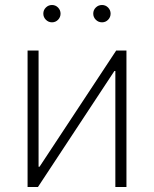

<svg xmlns="http://www.w3.org/2000/svg" viewBox="-20 -748 616 768"><path d="M485.8 0H441.4V-463.9H437.5L131.8 0H90.3V-545.9H134.3V-81.1H138.2L444.8 -545.9H485.8ZM388.2 -658.7Q373.5 -658.7 363.3 -668.9Q353 -679.2 353 -693.4Q353 -708 363.3 -718Q373.5 -728 388.2 -728Q402.3 -728 412.4 -717.8Q422.4 -707.5 422.4 -693.4Q422.4 -679.2 412.4 -668.9Q402.3 -658.7 388.2 -658.7ZM188 -658.7Q173.8 -658.7 163.6 -668.9Q153.3 -679.2 153.3 -693.4Q153.3 -708 163.6 -718Q173.8 -728 188 -728Q202.1 -728 212.2 -717.8Q222.2 -707.5 222.2 -693.4Q222.2 -679.2 212.2 -668.9Q202.1 -658.7 188 -658.7Z"/></svg>

Font: Inter ExtraLight
Style: Regular
Weight: 250
Designer: Rasmus Andersson
Foundry: rsms
Version: Version 4.001;git-66647c0bb